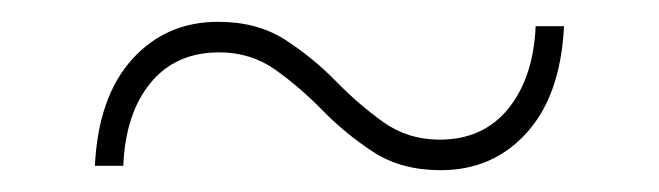

<svg xmlns="http://www.w3.org/2000/svg" viewBox="-20 -438 604 176"><path d="M384 -282Q348 -282 322.5 -298.5Q297 -315 276 -336.5Q255 -358 232.5 -374Q210 -390 181 -390Q141 -390 118 -362Q95 -334 93 -286H67Q70 -349 101 -383.5Q132 -418 180 -418Q216 -418 241.5 -401.5Q267 -385 288 -363.5Q309 -342 331.5 -326Q354 -310 383 -310Q423 -310 446 -338.5Q469 -367 471 -414H497Q494 -351 463 -316.5Q432 -282 384 -282Z"/></svg>

Font: Montserrat ExtraLight
Style: Regular
Weight: 200
Designer: Julieta Ulanovsky
Foundry: Julieta Ulanovsky
Version: Version 9.000; ttfautohint (v1.8.4.7-5d5b)